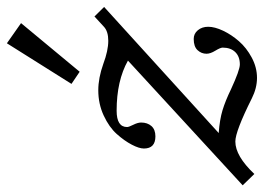

<svg xmlns="http://www.w3.org/2000/svg" viewBox="-171 -631 773 563"><g transform="rotate(-90 215.5 -349.5)"><path d="M286.6 -502.4 251 -526.4 370.1 -715.8 429.2 -674.3ZM418.5 -125.5Q418.5 -106.4 407 -82Q395.5 -57.6 376.2 -35.4Q356.9 -13.2 328.1 2.2Q299.3 17.6 268.6 17.6Q238.8 17.6 208.5 2.4Q111.8 -45.9 82 -45.9Q39.6 -45.9 -13.2 9.8L-46.4 -24.4L319.3 -360.8Q260.3 -394 172.4 -394Q124.5 -394 124.5 -363.3Q124.5 -358.4 131.1 -345.2Q137.7 -332 137.7 -322.3Q137.7 -303.7 127.4 -292Q117.2 -280.3 97.2 -280.3Q61.5 -280.3 61.5 -314Q61.5 -328.1 72.8 -349.6Q84 -371.1 104 -393.6Q124 -416 158.2 -431.9Q192.4 -447.8 232.4 -447.8Q268.1 -447.8 309.6 -433.1Q348.6 -418.5 377.4 -418.5Q405.3 -418.5 418.9 -431.6L448.7 -459L476.6 -430.7L106.9 -94.7Q146.5 -91.8 173.8 -83.5Q201.2 -75.2 235.4 -58.6Q291.5 -32.7 308.1 -32.7Q331.1 -32.7 344.2 -46.1Q357.4 -59.6 357.4 -83Q357.4 -89.8 348.4 -104.5Q339.4 -119.1 339.4 -130.4Q339.4 -145.5 349.9 -156.7Q360.4 -168 382.8 -168Q398.4 -168 408.4 -155.8Q418.5 -143.6 418.5 -125.5Z"/></g></svg>

Font: Elstob 10pt Medium
Style: Italic
Weight: 500
Italic angle: -20°
Designer: Peter S. Baker
Version: Version 1.015